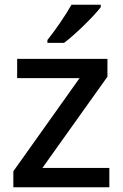

<svg xmlns="http://www.w3.org/2000/svg" viewBox="-20 -786 515 806"><path d="M403 -756V-766H280C255 -721 209 -655 179 -618V-606H249C297 -642 375 -719 403 -756ZM439 0V-81H158L431 -464V-539H52V-458H314L36 -67V0Z"/></svg>

Font: Noto Sans Medefaidrin Medium
Style: Regular
Weight: 500
Designer: Dalton Maag Ltd
Foundry: Dalton Maag Ltd
Version: Version 1.002